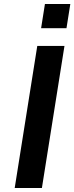

<svg xmlns="http://www.w3.org/2000/svg" viewBox="-20 -933 369 953"><path d="M53 0 165 -705H300L188 0ZM184 -793 203 -913H329L310 -793Z"/></svg>

Font: Nunito Sans 8pt
Style: Bold Italic
Weight: 700
Italic angle: -9°
Version: Version 3.101;gftools[0.9.27]